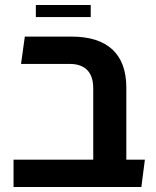

<svg xmlns="http://www.w3.org/2000/svg" viewBox="-20 -746 623 766"><path d="M352 0V-393Q352 -442 328 -466.5Q304 -491 258 -491H64L79 -600H265Q373 -600 428.5 -548.5Q484 -497 484 -396V-98Q478 -73 461.5 -48Q445 -23 427 0ZM34 0V-109H558L544 0ZM123 -678V-726H342V-678Z"/></svg>

Font: Noto Sans Hebrew Thin SemiBold
Style: Regular
Weight: 600
Version: Version 3.001